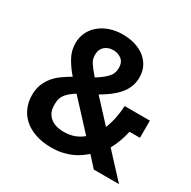

<svg xmlns="http://www.w3.org/2000/svg" viewBox="-160 -867 1033 1036"><g transform="rotate(30 356.5 -349.0)"><path d="M488 -64Q473 -51 454 -37.5Q435 -24 410.5 -13Q386 -2 355.5 5Q325 12 287 12Q231 12 187.5 -3Q144 -18 115 -44Q86 -70 71 -105.5Q56 -141 56 -182Q56 -219 67 -247.5Q78 -276 97 -299.5Q116 -323 142 -341.5Q168 -360 197 -377Q166 -412 142.5 -453.5Q119 -495 119 -543Q119 -577 133 -607.5Q147 -638 173.5 -661Q200 -684 237 -697Q274 -710 320 -710Q361 -710 396 -699Q431 -688 456.5 -668Q482 -648 496.5 -619Q511 -590 511 -553Q511 -520 499.5 -492.5Q488 -465 468 -442.5Q448 -420 422 -400.5Q396 -381 366 -364L488 -232Q502 -266 509.5 -304Q517 -342 519 -380H676V-273H611Q596 -205 565 -149L703 0H546ZM316 -611Q284 -611 263 -592.5Q242 -574 242 -543V-536Q242 -513 256.5 -490.5Q271 -468 302 -433Q340 -456 364.5 -481Q389 -506 389 -539V-545Q389 -577 367.5 -594Q346 -611 316 -611ZM304 -95Q340 -95 369 -106Q398 -117 420 -136L261 -308Q226 -287 206.5 -263.5Q187 -240 187 -204V-193Q187 -149 217 -122Q247 -95 304 -95Z"/></g></svg>

Font: IBM Plex Sans KR SemiBold
Style: Regular
Weight: 600
Designer: Mike Abbink; Paul van der Laan; Pieter van Rosmalen; Wujin Sim; Chorong Kim; Dohee Lee;
Foundry: Sandoll Inc.
Version: Version 1.000